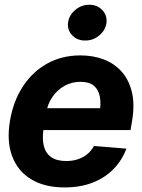

<svg xmlns="http://www.w3.org/2000/svg" viewBox="-20 -789 604 819"><path d="M255.1 10.5Q170.6 10.5 113.4 -24Q56.2 -58.5 32.1 -122Q8 -185.4 22.3 -272.5Q36.2 -356.2 77 -419.2Q117.8 -482.2 180.6 -517.5Q243.4 -552.7 322.9 -552.7Q377.7 -552.7 423 -535.3Q468.3 -517.9 499.2 -483.1Q530.2 -448.2 542.6 -396.2Q555.1 -344.1 543.6 -274.4L536.8 -234.2H76.1L91.5 -327.5H479.2L404.4 -304.3Q411.6 -346.1 405.9 -376.4Q400.2 -406.7 380.3 -423.4Q360.4 -440 323.6 -440Q286.1 -440 255.1 -422.7Q224.1 -405.4 203.7 -375.6Q183.2 -345.9 176.9 -307.8L166.1 -241.8Q159.1 -197.7 166.9 -166.4Q174.7 -135.2 198.5 -118.7Q222.4 -102.1 262.6 -102.1Q289.5 -102.1 312.1 -109.6Q334.8 -117.1 352.2 -131.4Q369.7 -145.8 380.8 -166.2L519.2 -154.9Q500.3 -104.5 463.7 -67.3Q427.1 -30.2 374.7 -9.8Q322.2 10.5 255.1 10.5ZM343.3 -616.2Q309.7 -615.7 288.1 -638.3Q266.6 -660.8 270.2 -692.2Q274.2 -724.1 300.7 -746.4Q327.2 -768.8 360.8 -768.8Q394.8 -768.8 416.1 -746.4Q437.3 -724.1 434.3 -692.2Q430.3 -660.8 403.9 -638.3Q377.5 -615.7 343.3 -616.2Z"/></svg>

Font: Inter Tight
Style: Italic
Weight: 400
Italic angle: -9.39999°
Designer: Rasmus Andersson
Foundry: rsms
Version: Version 3.002